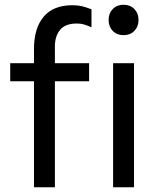

<svg xmlns="http://www.w3.org/2000/svg" viewBox="-20 -788 680 808"><path d="M123 -446H23V-522H123V-582Q123 -669 163.5 -717.5Q204 -766 285 -766Q307 -766 324 -762Q341 -758 365 -749V-673Q345 -682 332 -685.5Q319 -689 303 -689Q255 -689 233 -662.5Q211 -636 211 -592V-522H355V-446H211V0H123ZM437 -704Q437 -732 454.5 -750Q472 -768 500 -768Q528 -768 545.5 -750Q563 -732 563 -704Q563 -676 545.5 -658Q528 -640 500 -640Q472 -640 454.5 -658Q437 -676 437 -704ZM544 -522V0H456V-522Z"/></svg>

Font: Amiko
Style: Regular
Weight: 400
Designer: Pablo Impallari, Rodrigo Fuenzalida, Andres Torresi
Foundry: Impallari Type
Version: Version 1.001; ttfautohint (v1.3)